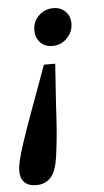

<svg xmlns="http://www.w3.org/2000/svg" viewBox="-59 -538 414 761"><g transform="rotate(-5 147.5 -157.5)"><path d="M171 -284 161 -137Q156 -37 149.5 24.5Q143 86 137 112Q127 154 106 171.5Q85 189 55 189Q24 189 8 173Q-8 157 -8 129Q-8 112 -2.5 87Q3 62 17.5 18Q32 -26 58.5 -99Q85 -172 126 -284ZM249 -439Q249 -404 225 -379.5Q201 -355 167 -355Q136 -355 118 -374.5Q100 -394 100 -422Q100 -457 124 -480.5Q148 -504 182 -504Q212 -504 230.5 -485Q249 -466 249 -439Z"/></g></svg>

Font: Source Serif 4 SmText Semibold
Style: Italic
Weight: 600
Italic angle: -12°
Designer: Frank Grießhammer
Foundry: Adobe
Version: Version 4.005;hotconv 1.1.0;makeotfexe 2.6.0